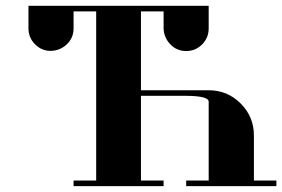

<svg xmlns="http://www.w3.org/2000/svg" viewBox="-20 -635 963 655"><path d="M77.1 -538.1V-615.2H691.9V-538.1Q691.9 -505.9 669.4 -483.4Q647 -460.9 615.2 -460.9Q583 -460.9 561 -483.9Q539.1 -506.8 538.1 -538.1V-596.2H460.9V-327.1H691.9Q755.9 -327.1 800.8 -282.2Q846.2 -236.8 846.2 -172.9V-19H922.9V0H615.2V-19H691.9V-288.1Q691.9 -307.6 615.2 -308.1H460.9V-19H538.1V0H231V-19H308.1V-596.2H231V-538.1Q231 -505.9 208 -483.9Q185.5 -462.4 153.3 -461.4Q122.6 -460.9 99.6 -483.9Q77.1 -506.3 77.1 -538.1Z"/></svg>

Font: Hjet
Style: Regular
Weight: 400
Designer: T. Christopher White
Version: Version 1.2